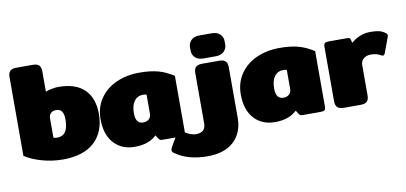

<svg xmlns="http://www.w3.org/2000/svg" viewBox="-76 -932 2868 1355"><g transform="rotate(-10 1357.5 -255.0)"><path d="M35 -59V-623Q35 -652 48.5 -666Q62 -680 95 -680H209Q243 -680 256.5 -666.5Q270 -653 270 -623V-477Q284 -484 312.5 -489.5Q341 -495 363 -495Q485 -495 548 -433.5Q611 -372 611 -259Q611 -130 533 -57.5Q455 15 307 15Q229 15 155.5 -6Q82 -27 35 -59ZM372 -259Q372 -299 359 -318Q346 -337 319 -337Q294 -337 280 -323.5Q266 -310 266 -284V-148Q277 -144 293 -144Q372 -144 372 -259Z M616 -219Q616 -301 658 -364Q700 -427 774.5 -461Q849 -495 942 -495Q1022 -495 1077.5 -479.5Q1133 -464 1186 -429V-33Q1186 -13 1178.5 -6.5Q1171 0 1148 0H1022Q1011 0 1005 -3Q999 -6 994 -14L978 -39Q949 -12 911 1.5Q873 15 820 15Q728 15 672 -46.5Q616 -108 616 -219ZM966 -197V-333Q957 -337 942 -337Q901 -337 878 -306.5Q855 -276 855 -219Q855 -144 909 -144Q934 -144 950 -158Q966 -172 966 -197Z M1326 -585V-610Q1326 -639 1346.5 -659.5Q1367 -680 1406 -680H1493Q1532 -680 1553 -659.5Q1574 -639 1574 -610V-585Q1574 -556 1553 -535.5Q1532 -515 1493 -515H1406Q1367 -515 1346.5 -535.5Q1326 -556 1326 -585ZM1083 104Q1071 95 1071 84Q1071 75 1080 59L1130 -27Q1140 -43 1151 -43Q1158 -43 1171 -34Q1219 2 1263 2Q1331 2 1331 -63V-423Q1331 -452 1344.5 -466Q1358 -480 1391 -480H1510Q1544 -480 1557.5 -466.5Q1571 -453 1571 -423V-61Q1571 45 1505 107.5Q1439 170 1315 170Q1173 170 1083 104Z M1621 -219Q1621 -301 1663 -364Q1705 -427 1779.5 -461Q1854 -495 1947 -495Q2027 -495 2082.5 -479.5Q2138 -464 2191 -429V-33Q2191 -13 2183.5 -6.5Q2176 0 2153 0H2027Q2016 0 2010 -3Q2004 -6 1999 -14L1983 -39Q1954 -12 1916 1.5Q1878 15 1825 15Q1733 15 1677 -46.5Q1621 -108 1621 -219ZM1971 -197V-333Q1962 -337 1947 -337Q1906 -337 1883 -306.5Q1860 -276 1860 -219Q1860 -144 1914 -144Q1939 -144 1955 -158Q1971 -172 1971 -197Z M2261 -57V-447Q2261 -467 2268.5 -473.5Q2276 -480 2299 -480H2425Q2438 -480 2444.5 -477.5Q2451 -475 2453 -466L2459 -441Q2520 -495 2599 -495Q2638 -495 2661 -489Q2684 -483 2704 -468Q2715 -460 2715 -451Q2715 -445 2712 -437L2673 -331Q2667 -315 2657 -315Q2651 -315 2643 -320Q2627 -329 2612 -333Q2597 -337 2573 -337Q2541 -337 2521 -320Q2501 -303 2501 -274V-57Q2501 -28 2487.5 -14Q2474 0 2441 0H2322Q2289 0 2275 -14Q2261 -28 2261 -57Z"/></g></svg>

Font: Mitr
Style: Bold
Weight: 700
Designer: Thanarat Vachiruckul
Foundry: Cadson Demak
Version: Version 1.003